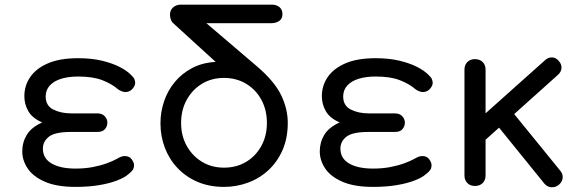

<svg xmlns="http://www.w3.org/2000/svg" viewBox="-20 -802 2503 828"><path d="M306 4Q224 4 173 -18.5Q122 -41 99 -76Q76 -111 76 -149Q76 -188 95.5 -220.5Q115 -253 162 -274Q120 -292 102.5 -322Q85 -352 85 -387Q85 -433 110.5 -470Q136 -507 187 -529Q238 -551 317 -551Q374 -551 418.5 -540.5Q463 -530 495.5 -513.5Q528 -497 546 -478Q557 -468 560 -459.5Q563 -451 563 -445Q563 -432 551 -418.5Q539 -405 520 -405Q515 -405 506 -408Q497 -411 489 -417Q461 -441 420.5 -456.5Q380 -472 317 -472Q276 -472 244.5 -462.5Q213 -453 195 -433.5Q177 -414 177 -386Q177 -346 210 -329.5Q243 -313 288 -313H400Q420 -313 431.5 -301Q443 -289 443 -273Q443 -258 433 -245.5Q423 -233 400 -233H286Q217 -233 191 -212.5Q165 -192 165 -161Q165 -119 202.5 -97Q240 -75 306 -75Q346 -75 380 -81.5Q414 -88 441 -98Q468 -108 484 -117Q496 -124 503.5 -126.5Q511 -129 518 -129Q538 -129 548 -115Q558 -101 558 -90Q558 -78 553 -70Q548 -62 534 -51Q517 -36 484.5 -23.5Q452 -11 407 -3.5Q362 4 306 4Z M946 4Q883 4 832.5 -17.5Q782 -39 746 -77Q710 -115 691 -164.5Q672 -214 672 -270Q672 -319 687.5 -365Q703 -411 733.5 -448Q764 -485 808.5 -508.5Q853 -532 910 -535L728 -701Q720 -708 716.5 -718.5Q713 -729 713 -738Q713 -758 726.5 -770Q740 -782 760 -782H1152Q1172 -782 1185 -771.5Q1198 -761 1198 -741Q1198 -721 1184 -711.5Q1170 -702 1150 -702H870L1088 -516Q1163 -452 1192 -392.5Q1221 -333 1221 -272Q1221 -207 1199 -156Q1177 -105 1138.5 -69Q1100 -33 1050 -14.5Q1000 4 946 4ZM946 -79Q1000 -79 1041.5 -104Q1083 -129 1107 -172.5Q1131 -216 1131 -272Q1131 -328 1107 -372Q1083 -416 1041 -441Q999 -466 946 -466Q893 -466 851.5 -441Q810 -416 785.5 -372Q761 -328 761 -272Q761 -216 785.5 -172.5Q810 -129 851.5 -104Q893 -79 946 -79Z M1589 4Q1507 4 1456 -18.5Q1405 -41 1382 -76Q1359 -111 1359 -149Q1359 -188 1378.5 -220.5Q1398 -253 1445 -274Q1403 -292 1385.5 -322Q1368 -352 1368 -387Q1368 -433 1393.5 -470Q1419 -507 1470 -529Q1521 -551 1600 -551Q1657 -551 1701.5 -540.5Q1746 -530 1778.5 -513.5Q1811 -497 1829 -478Q1840 -468 1843 -459.5Q1846 -451 1846 -445Q1846 -432 1834 -418.5Q1822 -405 1803 -405Q1798 -405 1789 -408Q1780 -411 1772 -417Q1744 -441 1703.5 -456.5Q1663 -472 1600 -472Q1559 -472 1527.5 -462.5Q1496 -453 1478 -433.5Q1460 -414 1460 -386Q1460 -346 1493 -329.5Q1526 -313 1571 -313H1683Q1703 -313 1714.5 -301Q1726 -289 1726 -273Q1726 -258 1716 -245.5Q1706 -233 1683 -233H1569Q1500 -233 1474 -212.5Q1448 -192 1448 -161Q1448 -119 1485.5 -97Q1523 -75 1589 -75Q1629 -75 1663 -81.5Q1697 -88 1724 -98Q1751 -108 1767 -117Q1779 -124 1786.5 -126.5Q1794 -129 1801 -129Q1821 -129 1831 -115Q1841 -101 1841 -90Q1841 -78 1836 -70Q1831 -62 1817 -51Q1800 -36 1767.5 -23.5Q1735 -11 1690 -3.5Q1645 4 1589 4Z M2068 -194 2011 -257 2330 -542Q2344 -555 2360.5 -554.5Q2377 -554 2389 -540Q2402 -526 2401.5 -509.5Q2401 -493 2387 -480ZM2028 0Q2008 0 1995.5 -12.5Q1983 -25 1983 -45V-502Q1983 -522 1995.5 -534.5Q2008 -547 2028 -547Q2049 -547 2061.5 -534.5Q2074 -522 2074 -502V-45Q2074 -25 2061.5 -12.5Q2049 0 2028 0ZM2390 -5Q2375 7 2357 5.5Q2339 4 2327 -11L2118 -269L2182 -329L2396 -66Q2408 -52 2406.5 -35Q2405 -18 2390 -5Z"/></svg>

Font: Comfortaa SemiBold
Style: Regular
Weight: 600
Designer: Johan Aakerlund
Foundry: Johan Aakerlund
Version: Version 3.104; ttfautohint (v1.8.1.43-b0c9)